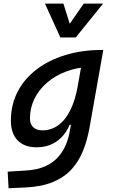

<svg xmlns="http://www.w3.org/2000/svg" viewBox="-20 -796 626 1051"><path d="M26.9 234.4 22 143.6 124.5 137.2Q185.5 133.3 228.3 113.8Q271 94.2 298.3 63.5Q325.7 32.7 341.1 -4.9Q356.4 -42.5 362.8 -82.5L427.7 -450.7L541.5 -522.5H545.4L470.2 -98.1Q458 -29.3 434.8 28.8Q411.6 86.9 371.6 130.9Q331.5 174.8 268.8 200.7Q206.1 226.6 114.7 230.5ZM468.8 -429.7Q400.4 -426.8 341.3 -404.3Q282.2 -381.8 238 -344Q193.8 -306.2 168.9 -256.1Q144 -206.1 144 -147.5Q144 -116.2 161.9 -99.4Q179.7 -82.5 212.4 -82.5Q260.7 -82.5 299.3 -110.6Q337.9 -138.7 365 -193.1Q392.1 -247.6 405.8 -325.7L409.2 -345.2L459.5 -304.2L402.8 -112.8H346.2L369.6 -136.2Q347.7 -66.4 298.3 -28.1Q249 10.3 180.7 10.3Q113.3 10.3 76.4 -27.8Q39.6 -65.9 39.6 -135.3Q39.6 -223.1 76.9 -294.7Q114.3 -366.2 181.6 -417Q249 -467.8 339.6 -495.1Q430.2 -522.5 536.1 -522.5H544.9ZM310.5 -590.8 226.1 -776.4H327.1L364.7 -656.2H355L438.5 -776.4H544.4L394.5 -590.8Z"/></svg>

Font: Cascadia Code
Style: Italic
Weight: 400
Italic angle: -10°
Designer: Aaron Bell
Foundry: Saja Typeworks
Version: Version 2407.024